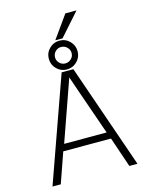

<svg xmlns="http://www.w3.org/2000/svg" viewBox="-150 -1144 944 1231"><g transform="rotate(-15 322.5 -528.5)"><path d="M349 -904H301L408 -1054H482ZM325 -704Q286 -704 258 -732Q230 -760 230 -799Q230 -839 258 -867Q286 -895 325 -895Q365 -895 393 -867Q421 -839 421 -799Q421 -760 393 -732Q365 -704 325 -704ZM325 -744Q348 -744 364.5 -760Q381 -776 381 -798Q381 -821 364.5 -837Q348 -853 325 -853Q303 -853 287 -837Q271 -821 271 -798Q271 -776 287 -760Q303 -744 325 -744ZM466 -248Q445 -306 368 -529L326 -651L184 -248ZM605 -3H551L483 -203H166L96 -3H41L287 -695H365Z"/></g></svg>

Font: LXGW 975 Gothic SC 200W
Style: Regular
Weight: 200
Version: Version 2.01;February 25, 2021